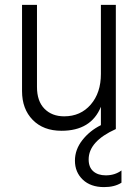

<svg xmlns="http://www.w3.org/2000/svg" viewBox="-20 -527 569 784"><path d="M476 219Q448 237 405 237Q350 237 318 206.5Q286 176 286 129Q286 84 316 45.5Q346 7 392 -16V-91Q352 7 231 7Q157 7 113.5 -37.5Q70 -82 70 -155V-507H131V-172Q131 -114 161.5 -83Q192 -52 242 -52Q309 -52 350.5 -100Q392 -148 392 -225V-507H453V0Q342 50 342 124Q342 156 361 172.5Q380 189 412 189Q449 189 476 169Z"/></svg>

Font: Hind Vadodara Light
Style: Regular
Weight: 300
Designer: Hitesh Malaviya
Foundry: Indian Type Foundry
Version: Version 1.000;PS 1.0;hotconv 1.0.86;makeotf.lib2.5.63406; tt